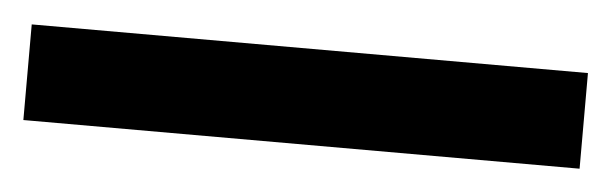

<svg xmlns="http://www.w3.org/2000/svg" viewBox="-27 -891 555 174"><g transform="rotate(5 250.0 -803.5)"><path d="M503 -760H-3V-847H503Z"/></g></svg>

Font: Noto Sans Lao UI SemBd
Style: Regular
Weight: 600
Designer: Monotype Design Team
Foundry: Monotype Imaging Inc.
Version: Version 2.000; ttfautohint (v1.8.4.7-5d5b)